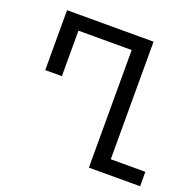

<svg xmlns="http://www.w3.org/2000/svg" viewBox="-125 -845 992 976"><g transform="rotate(20 370.5 -357.0)"><path d="M454 0V-636H166V-390H76V-714H544V-78H731V0Z"/></g></svg>

Font: Noto Sans Georgian
Style: Regular
Weight: 400
Designer: Monotype Design Team, Akaki Razmadze
Foundry: Google LLC
Version: Version 2.002